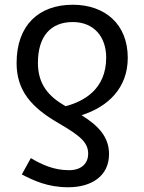

<svg xmlns="http://www.w3.org/2000/svg" viewBox="-20 -566 609 810"><path d="M268 224C367 224 440 176 440 84C440 10 393 -37 324 -80C435 -115 519 -194 519 -322C519 -465 422 -546 287 -546C144 -546 50 -460 50 -300C50 -184 112 -113 226 -47C319 7 352 35 352 83C352 120 327 152 271 152C208 152 157 129 110 101L72 170C123 196 181 224 268 224ZM257 -118C184 -159 140 -211 140 -301C140 -412 193 -473 287 -473C376 -473 428 -411 428 -323C428 -188 332 -138 257 -118Z"/></svg>

Font: Noto Sans Thai
Style: Regular
Weight: 400
Designer: Monotype Design Team
Foundry: Monotype Imaging Inc.
Version: Version 1.901